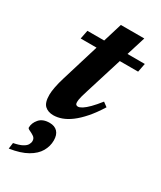

<svg xmlns="http://www.w3.org/2000/svg" viewBox="-203 -611 795 948"><g transform="rotate(30 195.0 -137.0)"><path d="M53.4 -383.1 63.1 -432.5H390.4L380.8 -383.1ZM211.7 -175.5Q204.2 -151.8 200.4 -137.8Q196.6 -123.7 195.6 -115.8Q194.5 -107.9 194.5 -102.3Q194.5 -92.7 198.5 -88.7Q202.4 -84.7 209.4 -84.7Q218.9 -84.7 233.4 -93.8Q247.8 -102.9 266.7 -122Q285.7 -141.2 309.1 -170.9L333.7 -152.7Q305.4 -107.2 277.8 -75.7Q250.2 -44.1 224 -24.5Q197.8 -4.9 173.1 4Q148.3 12.9 125.3 12.9Q95 12.9 76.7 -4Q58.3 -20.9 58.3 -65.3Q58.3 -83 63.5 -110.5Q68.7 -137.9 79.4 -172.4L191.7 -540.2H325.3ZM51.3 125.5Q51.3 99.6 70.9 76.8Q90.5 54 129.7 54Q158.5 54 174.4 70.8Q190.3 87.5 190.3 119.6Q190.3 152.4 173.2 182.2Q156.1 212 118.1 233.8Q80 255.7 17.4 265.3L22 231Q53.8 224.8 70.9 215.7Q87.9 206.7 94.2 195.9Q100.6 185.2 100.6 174.3Q100.6 158.8 88.3 150.5Q75.9 142.1 63.6 136.8Q51.3 131.5 51.3 125.5Z"/></g></svg>

Font: Newsreader Text
Style: Italic
Weight: 400
Italic angle: -17°
Designer: Hugues Gentile
Foundry: Production Type
Version: Version 1.001